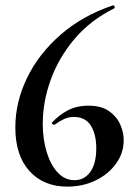

<svg xmlns="http://www.w3.org/2000/svg" viewBox="-20 -681 505 714"><path d="M309 -288Q356 -288 384.5 -268.5Q413 -249 426.5 -219.5Q440 -190 440 -159Q440 -112 411.5 -72.5Q383 -33 335.5 -10Q288 13 230 13Q142 13 89.5 -45Q37 -103 37 -207Q37 -301 80.5 -391Q124 -481 205.5 -552Q287 -623 400 -661Q404 -662 406 -657Q408 -652 405 -650Q316 -606 257 -536Q198 -466 168.5 -384Q139 -302 139 -221Q139 -164 153.5 -116Q168 -68 194.5 -39.5Q221 -11 257 -11Q294 -11 316 -42Q338 -73 338 -130Q338 -181 318 -213.5Q298 -246 255 -246Q236 -246 220 -239Q204 -232 184 -218Q181 -215 176.5 -218.5Q172 -222 173 -225Q199 -253 232 -270.5Q265 -288 309 -288Z"/></svg>

Font: Cormorant Light
Style: Regular
Weight: 300
Designer: Christian Thalmann (Catharsis Fonts)
Foundry: Catharsis Fonts
Version: Version 4.000